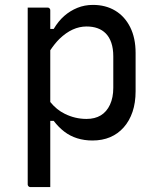

<svg xmlns="http://www.w3.org/2000/svg" viewBox="-20 -563 640 783"><path d="M93 -532H174Q178 -532 180 -530.5Q182 -529 183.5 -527Q185 -525 185 -521V-445H199Q218 -477 242 -498Q266 -519 295.5 -531Q325 -543 359 -543Q411 -543 450 -519.5Q489 -496 511 -452Q533 -408 533 -347V-191Q533 -144 520.5 -107Q508 -70 484.5 -43.5Q461 -17 429 -3.5Q397 10 357 10Q324 10 295 1Q266 -8 242.5 -26Q219 -44 199 -70H185V200H104Q101 200 98.5 198.5Q96 197 94.5 194.5Q93 192 93 189ZM185 -358V-147Q211 -115 244 -99Q286 -78 333 -78Q367 -78 391 -92.5Q415 -107 428.5 -136Q442 -165 442 -205V-333Q442 -365 434 -388.5Q426 -412 411 -427Q397 -441 377.5 -448Q358 -455 333 -455Q304 -455 276.5 -442.5Q249 -430 222 -404Q203 -385 185 -358Z"/></svg>

Font: Code D OnePiece
Style: Regular
Weight: 400
Version: Version 1.085; ttfautohint (v1.8.4.7-5d5b);Nerd Fonts 3.0.2